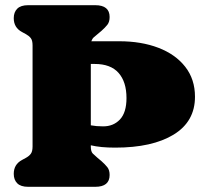

<svg xmlns="http://www.w3.org/2000/svg" viewBox="-20 -720 798 740"><path d="M330 -155Q330 -135.5 338 -127.8Q346 -120 355.5 -112L371 -99Q385 -86.5 393.8 -75.5Q402.5 -64.5 402.5 -45.5Q402.5 0 347 0H88.5Q60 0 46.5 -13.5Q33 -27 33 -50Q33 -86.5 65 -103.5L80.5 -112Q91.5 -118 98.5 -127Q105.5 -136 105.5 -155.5V-545Q105.5 -564.5 98.5 -573.2Q91.5 -582 80.5 -588L65 -596.5Q33 -613.5 33 -650Q33 -673 46.5 -686.5Q60 -700 88.5 -700H347Q402.5 -700 402.5 -654.5Q402.5 -635.5 393.8 -624.5Q385 -613.5 371 -601L355.5 -588Q348 -582 341.8 -576.5Q335.5 -571 332 -561H439.5Q524.5 -561 590.5 -535.8Q656.5 -510.5 694 -462.5Q731.5 -414.5 731.5 -347Q731.5 -251.5 649.2 -201.2Q567 -151 424 -151Q367.5 -151 330 -160ZM345 -473.5H330V-237Q351 -233 376.5 -233Q416.5 -232.5 442 -259.2Q467.5 -286 467.5 -342Q467.5 -404.5 437 -439Q406.5 -473.5 345 -473.5Z"/></svg>

Font: Fraunces 72pt SuperSoft Black
Style: Regular
Weight: 900
Version: Version 1.000;[0bf87f6ff]